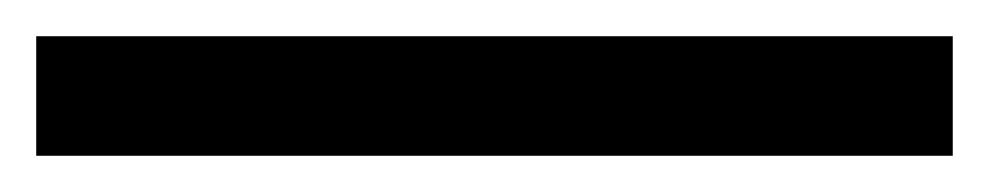

<svg xmlns="http://www.w3.org/2000/svg" viewBox="-23 -846 546 106"><path d="M503 -760H-3V-826H503Z"/></svg>

Font: Noto Sans Cypro Minoan
Style: Regular
Weight: 400
Designer: David Williams
Foundry: David Williams
Version: Version 1.503; ttfautohint (v1.8.4.7-5d5b)